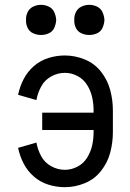

<svg xmlns="http://www.w3.org/2000/svg" viewBox="-20 -768 540 796"><path d="M150 -623Q133 -623 117.5 -630Q102 -637 94.5 -652.5Q87 -668 88 -685Q87 -702 94.5 -717.5Q102 -733 117.5 -740.5Q133 -748 150 -748Q167 -748 182.5 -740.5Q198 -733 205 -717.5Q212 -702 213 -685Q212 -668 205 -652.5Q198 -637 182.5 -630Q167 -623 150 -623ZM350 -623Q333 -623 317.5 -630Q302 -637 294.5 -652.5Q287 -668 288 -685Q287 -702 294.5 -717.5Q302 -733 317.5 -740.5Q333 -748 350 -748Q367 -748 382.5 -740.5Q398 -733 405 -717.5Q412 -702 413 -685Q412 -668 405 -652.5Q398 -637 382.5 -630Q367 -623 350 -623ZM249 8Q214 8 180.5 -2.5Q147 -13 120.5 -36Q94 -59 78 -90Q62 -121 55 -155L131 -177Q136 -148 150.5 -121Q165 -94 192 -79Q219 -64 249 -64Q276 -64 301 -77Q326 -90 341 -114Q356 -138 362 -165Q368 -192 368 -220V-229H155V-301H368V-310Q368 -338 362 -365Q356 -392 341 -416Q326 -440 301 -453Q276 -466 249 -466Q219 -466 192 -451Q165 -436 150.5 -409Q136 -382 131 -353L55 -375Q62 -409 78 -440Q94 -471 120.5 -494Q147 -517 180.5 -527.5Q214 -538 249 -538Q291 -538 331.5 -521.5Q372 -505 399 -470.5Q426 -436 437 -394.5Q448 -353 448 -310V-220Q448 -177 437 -135.5Q426 -94 399 -59.5Q372 -25 331.5 -8.5Q291 8 249 8Z"/></svg>

Font: Iosevka SS08
Style: Regular
Weight: 400
Monospace: yes
Designer: Belleve Invis
Foundry: Belleve Invis
Version: 2.1.0; ttfautohint (v1.8.2)